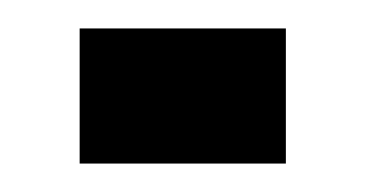

<svg xmlns="http://www.w3.org/2000/svg" viewBox="-20 -337 257 135"><path d="M36 -317H181V-222H36Z"/></svg>

Font: League Gothic
Style: Regular
Weight: 400
Designer: The League of Moveable Type
Version: Version 1.560;PS 001.560;hotconv 1.0.56;makeotf.lib2.0.21325